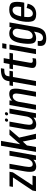

<svg xmlns="http://www.w3.org/2000/svg" viewBox="1581 -2435 1058 4312"><g transform="rotate(-90 2110.0 -279.0)"><path d="M-26.5 0 -13 -76.5 281.5 -517.5H68.5L82 -595H408.5L395 -518.5L104 -77.5H321.5L307.5 0Z M673 0 678.5 -57.5Q676.5 -56 674.5 -54Q610 5 523 5Q432 5 414.8 -64.8Q397.5 -134.5 417 -248L478.5 -595.5H587.5L527 -251Q509 -150 522.5 -111.5Q536 -73 579 -73Q622 -73 657 -112Q688 -146 700 -196L770.5 -595.5H880L774.5 0Z M855 0 993 -785H1102.5L1026.5 -354.5L1237.5 -595.5H1362L1175.5 -378L1262 0H1147L1087 -296.5L1000 -202.5L964.5 0Z M1620.5 0 1626 -57.5Q1624 -56 1622 -54Q1557.5 5 1470.5 5Q1379.5 5 1362.2 -64.8Q1345 -134.5 1364.5 -248L1426 -595.5H1535L1474.5 -251Q1456.5 -150 1470 -111.5Q1483.5 -73 1526.5 -73Q1569.5 -73 1604.5 -112Q1635.5 -146 1647.5 -196L1718 -595.5H1827.5L1722 0ZM1563.5 -626.5Q1550 -626.5 1541.2 -635.5Q1532.5 -644.5 1532.5 -657.5Q1532.5 -674 1545.2 -686Q1558 -698 1574 -698Q1587.5 -698 1596.2 -689.2Q1605 -680.5 1605 -667Q1605 -650.5 1592.2 -638.5Q1579.5 -626.5 1563.5 -626.5ZM1705.5 -626.5Q1692 -626.5 1683.2 -635.5Q1674.5 -644.5 1674.5 -657.5Q1674.5 -674 1687.2 -686Q1700 -698 1716 -698Q1729.5 -698 1738 -689.2Q1746.5 -680.5 1746.5 -667Q1746.5 -650.5 1734 -638.5Q1721.5 -626.5 1705.5 -626.5Z M1802 0 1907.5 -595.5H2012L2004 -538Q2006 -539.5 2007.5 -541Q2072 -600.5 2159 -600.5Q2250 -600.5 2267.5 -530.8Q2285 -461 2265 -347.5L2203.5 0H2094.5L2155.5 -344.5Q2173 -445.5 2159.8 -484Q2146.5 -522.5 2103.5 -522.5Q2060.5 -522.5 2025 -483.5Q1993.5 -448.5 1981.5 -397.5L1911.5 0Z M2336.5 0 2427.5 -517.5H2335L2348.5 -595H2441.5L2449 -638Q2462 -713 2526 -750.2Q2590 -787.5 2710.5 -787.5H2733.5L2720.5 -712.5H2704Q2631.5 -712.5 2598.5 -695.2Q2565.5 -678 2558 -637.5L2550.5 -595H2676.5L2663 -517.5H2537L2446 0Z M2853.5 6.5Q2793 6.5 2762 -20Q2731 -46.5 2744 -121.5L2814 -517H2712L2725.5 -595H2828L2851 -725H2960.5L2937.5 -595H3079L3065 -517H2923.5L2858.5 -146Q2850 -99 2862 -85Q2874 -71 2904 -71Q2930.5 -71 2962 -77L2949 -1Q2896.5 6.5 2853.5 6.5Z M3051.5 0 3156.5 -595.5H3266.5L3161.5 0ZM3185 -757H3294.5L3278.5 -664H3168.5Z M3405.5 231Q3301.5 231 3261.5 187Q3221.5 143 3240 39.5H3347.5Q3336.5 102 3356.8 129.8Q3377 157.5 3418.5 157.5Q3446 157.5 3471.5 143.2Q3497 129 3517 94.2Q3537 59.5 3548 -2L3555.5 -45Q3552 -42 3548 -39.5Q3484 3.5 3405 3.5Q3313.5 3.5 3293 -71.8Q3272.5 -147 3289.5 -282Q3306.5 -437 3358 -518.5Q3409.5 -600 3509.5 -600Q3588.5 -600 3638 -557Q3643.5 -552 3648 -547.5L3660 -595H3762.5L3658 -3.5Q3642.5 86 3609 137.2Q3575.5 188.5 3524.5 209.8Q3473.5 231 3405.5 231ZM3621 -416Q3625 -457 3604 -487.5Q3579.5 -522.5 3536 -522.5Q3486 -522.5 3452.5 -476.8Q3419 -431 3400 -290Q3381 -159 3396.8 -116.2Q3412.5 -73.5 3457 -73.5Q3500.5 -73.5 3537 -108.5Q3568.5 -139 3579.5 -180Z M3948.5 5Q3817 5 3790.2 -77Q3763.5 -159 3784.5 -297Q3808 -447.5 3864.2 -524Q3920.5 -600.5 4051 -600.5Q4183 -600.5 4210.2 -524Q4237.5 -447.5 4213 -300Q4209.5 -279 4205 -263.5H3887Q3875 -165 3890.5 -121.5Q3908.5 -70.5 3960.5 -70.5Q4002 -70.5 4036.2 -104.2Q4070.5 -138 4086.5 -209.5L4184 -187Q4159 -83 4098.8 -39Q4038.5 5 3948.5 5ZM3898.5 -333.5H4109.5Q4126 -439 4108.5 -481.5Q4090 -526 4039.5 -526Q3988 -526 3951 -480.5Q3919 -440.5 3898.5 -333.5Z"/></g></svg>

Font: Anybody Medium
Style: Italic
Weight: 500
Italic angle: -10°
Designer: Tyler Finck
Foundry: Etcetera Type Company
Version: Version 1.010; ttfautohint (v1.8.3) -l 8 -r 50 -G 200 -x 14 